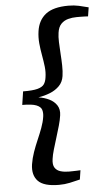

<svg xmlns="http://www.w3.org/2000/svg" viewBox="-65 -893 614 1094"><g transform="rotate(-5 242.0 -346.0)"><path d="M227.5 161Q141 161 108 126.8Q75 92.5 84 31Q89.5 -3.5 101.5 -37.8Q113.5 -72 128 -105.2Q142.5 -138.5 154.5 -170.8Q166.5 -203 171 -233Q174.5 -256 169 -273.5Q163.5 -291 138.5 -301Q113.5 -311 58 -311L69.5 -387.5Q125 -387 152.5 -394.5Q180 -402 190.2 -417Q200.5 -432 203.5 -454.5Q208.5 -484.5 204.8 -517Q201 -549.5 194.8 -583.5Q188.5 -617.5 185.2 -652.2Q182 -687 187 -721.5Q196 -784 239.2 -817.8Q282.5 -851.5 369 -851.5Q401.5 -851.5 428.5 -845.5Q455.5 -839.5 483.5 -832L475.5 -781Q469 -781.5 456 -782Q443 -782.5 430 -782.5Q417 -782.5 410 -782.5Q385 -782.5 361.5 -776.2Q338 -770 321.2 -752.8Q304.5 -735.5 300 -703Q296.5 -680.5 297.5 -649.2Q298.5 -618 301 -583Q303.5 -548 304.2 -514.8Q305 -481.5 301 -455Q296 -421 274.2 -399Q252.5 -377 220.8 -364.2Q189 -351.5 153.5 -346Q187 -341 214.8 -327.5Q242.5 -314 257.8 -290.5Q273 -267 268 -233Q264.5 -207 255.2 -174.5Q246 -142 235.2 -107.8Q224.5 -73.5 215.5 -42.8Q206.5 -12 203.5 10.5Q198.5 43.5 209.8 60.8Q221 78 242.5 84.2Q264 90.5 289.5 90.5Q296.5 90.5 309.8 90.2Q323 90 336 89.5Q349 89 356 88.5L348 141Q317.5 148.5 288.8 154.8Q260 161 227.5 161Z"/></g></svg>

Font: Merriweather 20pt SemiBold
Style: Italic
Weight: 600
Italic angle: -7.8°
Version: Version 2.101